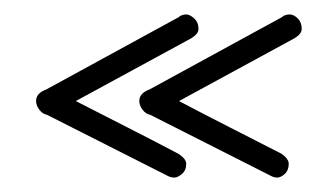

<svg xmlns="http://www.w3.org/2000/svg" viewBox="-20 -368 453 266"><path d="M229 -345H228Q233 -348 238 -348Q243 -348 249 -342.5Q255 -337 255 -328Q255 -321 245 -315L85 -228Q120 -210 156.5 -191.5Q193 -173 227 -155Q238 -148 238 -141Q238 -132 232 -127Q226 -122 222 -122Q217 -122 213 -124L45 -209Q39 -210 34.5 -216Q30 -222 30 -228Q30 -234 34 -238Q38 -242 44 -244ZM372 -345H371Q376 -348 381 -348Q387 -348 392.5 -342.5Q398 -337 398 -328Q398 -321 388 -315L228 -228Q262 -210 298.5 -191.5Q335 -173 370 -155Q380 -148 380 -141Q380 -132 374.5 -127Q369 -122 364 -122Q360 -122 356 -124L188 -209Q182 -210 177.5 -216Q173 -222 173 -228Q173 -234 177 -238Q181 -242 187 -244Z"/></svg>

Font: Gruenewald VA
Style: Regular
Weight: 400
Designer: Peter Wiegel
Foundry: Peter Wiegel, nach dem Schriftentwurf von Dr. H. Gr¸newald
Version: Version 0.007